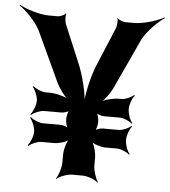

<svg xmlns="http://www.w3.org/2000/svg" viewBox="-96 -797 771 872"><g transform="rotate(5 289.5 -361.0)"><path d="M244 -515 174 -682C171 -692 169 -717 173 -725L170 -727C166 -719 145 -711 136 -711H95C52 -711 -10 -731 -40 -748L-42 -745C-13 -727 33 -680 54 -640L157 -418C171 -386 201 -346 222 -332L224 -336C202 -350 159 -362 128 -362H111C93 -362 65 -374 54 -385L50 -382C61 -371 74 -340 74 -320C74 -299 61 -268 50 -257L54 -254C65 -265 93 -277 111 -277H190C201 -277 221 -283 228 -290L226 -292C219 -285 214 -262 214 -249C214 -236 219 -213 226 -206L228 -208C221 -215 201 -221 190 -221H111C93 -221 65 -233 54 -244L50 -241C61 -230 74 -199 74 -179C74 -158 61 -127 50 -116L54 -113C65 -124 93 -136 111 -136H171C191 -136 228 -147 240 -160L238 -162C225 -150 214 -110 214 -86V-50C214 -26 201 11 191 24L193 26C204 14 240 0 264 0H310C334 0 370 14 381 26L383 24C373 11 360 -26 360 -50V-86C360 -110 349 -150 336 -162L334 -160C346 -147 383 -136 403 -136H457C474 -136 501 -124 512 -113L515 -116C504 -127 493 -158 493 -179C493 -199 504 -230 515 -241L512 -244C501 -233 474 -221 457 -221H384C373 -221 353 -215 346 -208L348 -206C355 -213 360 -236 360 -249C360 -262 355 -285 348 -292L346 -290C353 -283 373 -277 384 -277H457C474 -277 501 -265 512 -254L515 -257C504 -268 493 -299 493 -320C493 -340 504 -371 515 -382L512 -385C501 -374 474 -362 457 -362H445C417 -362 376 -351 358 -338L360 -335C378 -348 405 -384 418 -413L523 -640C545 -680 592 -727 621 -745L619 -748C589 -731 526 -711 484 -711H442C433 -711 412 -719 408 -727L406 -725C410 -717 407 -692 404 -682L334 -515C307 -454 288 -365 288 -315H292C292 -365 271 -454 244 -515Z"/></g></svg>

Font: Asimov
Style: EdgeNar
Weight: 500
Designer: Google
Version: Version 2.000980: 2014